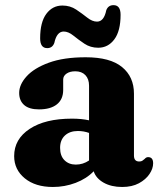

<svg xmlns="http://www.w3.org/2000/svg" viewBox="-20 -713 622 746"><path d="M35 -106.5Q35 -172.5 95.2 -212.2Q155.5 -252 259.5 -252Q297 -252 326 -245.5V-380Q326 -406 311.8 -421Q297.5 -436 272.5 -436Q251.5 -436 238.5 -427Q225.5 -418 225.5 -404V-363.5Q225.5 -327 201 -307.5Q176.5 -288 131.5 -288Q93 -288 73.8 -305Q54.5 -322 54.5 -352Q54.5 -384.5 83.5 -416.5Q112.5 -448.5 170 -469.5Q227.5 -490.5 313 -490.5Q408 -490.5 454.2 -452.5Q500.5 -414.5 500.5 -349V-108.5Q500.5 -85.5 521 -85.5Q529 -85.5 533.5 -88.8Q538 -92 542 -95.5Q544.5 -98.5 547.8 -100.5Q551 -102.5 555.5 -102.5Q575 -102.5 575 -78.5Q575 -58 560.8 -36.8Q546.5 -15.5 519.8 -1Q493 13.5 454.5 13.5Q412.5 13.5 382.8 -3.2Q353 -20 344 -47.5Q316 -18.5 273.8 -2.5Q231.5 13.5 185.5 13.5Q117.5 13.5 76.2 -20.2Q35 -54 35 -106.5ZM213.5 -138.5Q213.5 -107.5 230.5 -90.5Q247.5 -73.5 274.5 -73.5Q302.5 -73.5 326 -89.5V-196.5Q305.5 -204 282.5 -204Q251 -204 232.2 -186.5Q213.5 -169 213.5 -138.5ZM361.5 -527.5Q331.5 -527.5 308 -543.2Q284.5 -559 265 -574.8Q245.5 -590.5 227.5 -590.5Q200.5 -590.5 191 -546Q183.5 -526 163.5 -526Q136 -526 136 -564Q136 -627 160 -659.2Q184 -691.5 222.5 -691.5Q252.5 -691.5 276 -675.8Q299.5 -660 319 -644.5Q338.5 -629 357 -629Q384 -629 393 -673.5Q400.5 -693 421 -693Q448.5 -693 448.5 -655.5Q448.5 -592.5 424.2 -560Q400 -527.5 361.5 -527.5Z"/></svg>

Font: Fraunces 9pt S050
Style: Bold
Weight: 700
Version: Version 1.000; ttfautohint (v1.8.3)